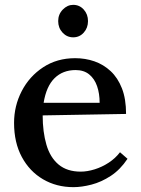

<svg xmlns="http://www.w3.org/2000/svg" viewBox="-20 -756 581 792"><path d="M283 16Q213 16 157.5 -16.5Q102 -49 70 -108.5Q38 -168 38 -249Q38 -319 69.5 -380Q101 -441 158 -478.5Q215 -516 290 -516Q332 -516 369.5 -503Q407 -490 436.5 -462.5Q466 -435 483 -391.5Q500 -348 500 -286L156 -280Q156 -212 171.5 -159Q187 -106 222 -77Q257 -48 313 -48Q340 -48 370.5 -57.5Q401 -67 428.5 -85Q456 -103 475 -128L506 -101Q476 -56 437 -30.5Q398 -5 357.5 5.5Q317 16 283 16ZM160 -332H391Q391 -370 380.5 -400.5Q370 -431 348 -449Q326 -467 292 -467Q239 -467 205 -433.5Q171 -400 160 -332ZM282 -602Q256 -602 238 -621.5Q220 -641 220 -669Q220 -697 239 -716.5Q258 -736 282 -736Q308 -736 325.5 -716.5Q343 -697 343 -669Q343 -641 325.5 -621.5Q308 -602 282 -602Z"/></svg>

Font: Lora Medium
Style: Regular
Weight: 500
Designer: Olga Karpushina, Alexei Vanyashin (Cyrillic)
Foundry: Cyreal
Version: Version 3.004